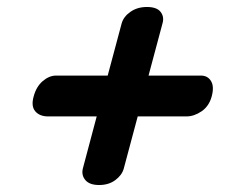

<svg xmlns="http://www.w3.org/2000/svg" viewBox="-20 -617 650 550"><path d="M264 -87Q236.5 -87 224.5 -101.2Q212.5 -115.5 217.5 -135L257 -283.5H118Q93.5 -283.5 81 -298.2Q68.5 -313 76.5 -341Q84 -369 102.5 -384.8Q121 -400.5 140.5 -400.5H288.5L328.5 -550Q334 -569.5 353.8 -583.2Q373.5 -597 401 -597Q429 -597 440 -583Q451 -569 445.5 -550L405.5 -400.5H555.5Q575 -400.5 584.5 -384.8Q594 -369 586.5 -341Q579 -313 557.5 -298.2Q536 -283.5 514 -283.5H374.5L334.5 -134Q329.5 -115.5 310.5 -101.2Q291.5 -87 264 -87Z"/></svg>

Font: Fraunces 9pt SuperSoft Black
Style: Italic
Weight: 900
Italic angle: -16°
Version: Version 1.000;[0bf87f6ff]